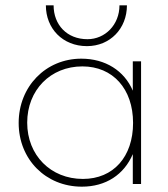

<svg xmlns="http://www.w3.org/2000/svg" viewBox="-20 -690 629 720"><path d="M287 10C377 10 445 -35 478 -112V0H509V-460H478V-350C446 -425 375 -470 285 -470C151 -470 50 -365 50 -229C50 -93 151 10 287 10ZM82 -230C82 -352 169 -441 289 -441C403 -441 479 -357 479 -229C479 -102 405 -19 291 -19C170 -19 82 -108 82 -230ZM152 -670C152 -583 215 -517 306 -517C393 -517 456 -583 456 -670H428C428 -597 374 -543 308 -543C231 -543 181 -597 181 -670Z"/></svg>

Font: MV Cash Thin
Style: Regular
Weight: 100
Designer: Rodrigo Fuenzalida
Foundry: fragTYPE
Version: Version 1.100;Glyphs 3.1.2 (3151)